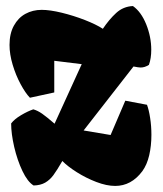

<svg xmlns="http://www.w3.org/2000/svg" viewBox="-20 -609 541 639"><path d="M422.4 -588.9Q449.7 -569.8 466.6 -528.1Q483.4 -486.3 483.4 -443.4Q483.4 -414.6 475.6 -393.1Q461.9 -384.3 448.2 -384.3Q441.4 -384.3 424.3 -387.7L258.3 -174.8L348.1 -159.7L397 -273.9L469.2 -260.3Q475.6 -243.2 479.7 -216.3Q483.9 -189.5 483.9 -160.2Q483.9 -124 476.6 -92.3Q469.2 -60.5 453.6 -39.1Q417 9.8 363.3 9.8Q335 9.8 300.5 -3.4Q266.1 -16.6 235.6 -35.9Q205.1 -55.2 187.5 -73.2Q169.4 -42 157.7 -26.1Q146 -10.3 130.4 -1.2Q114.7 7.8 91.8 8.3Q71.8 -3.9 54.7 -39.8Q37.6 -75.7 27.3 -119.9Q17.1 -164.1 17.1 -198.2Q28.3 -212.9 50.3 -225.8Q72.3 -238.8 90.8 -245.1Q105 -241.2 120.4 -230.5Q135.7 -219.7 161.6 -197.3L252 -395.5L160.6 -406.7V-301.3L79.6 -283.7Q64.5 -299.3 48.6 -328.9Q32.7 -358.4 22.2 -393.3Q11.7 -428.2 11.7 -459.5Q11.7 -497.1 26.1 -523.4Q40.5 -549.8 64.7 -563Q88.9 -576.2 118.7 -576.2Q146 -576.2 185.3 -566.7Q224.6 -557.1 262.2 -542.5Q299.8 -527.8 322.3 -513.2Q343.3 -544.4 366.7 -565.9Q390.1 -587.4 422.4 -588.9Z"/></svg>

Font: Fruktur
Style: Regular
Weight: 400
Designer: Viktoriya Grabowska
Foundry: Viktoriya Grabowska
Version: Version 1.004; ttfautohint (v1.4.1)